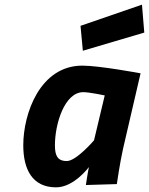

<svg xmlns="http://www.w3.org/2000/svg" viewBox="-20 -794 640 825"><path d="M600 -654 590 -774 326 -683 336 -576ZM338 -398C364 -398 430 -384 430 -384L384 -191C384 -191 308 -102 267 -102C226 -102 216 -127 216 -170C216 -261 257 -398 338 -398ZM221 11C298 11 362 -76 362 -76C358 -59 349 1 349 1L482 -3C482 -3 495 -94 509 -156L584 -479C584 -479 407 -512 334 -512C152 -512 80 -306 80 -170C80 -66 119 11 221 11Z"/></svg>

Font: RazerF5
Style: Bold Italic
Weight: 700
Foundry: Razer Inc.
Version: Version 2